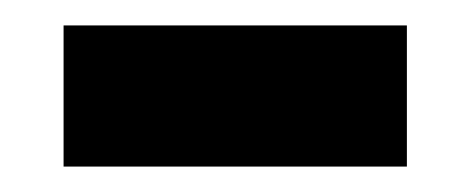

<svg xmlns="http://www.w3.org/2000/svg" viewBox="-20 -371 370 151"><path d="M30 -240V-351H300V-240Z"/></svg>

Font: Oswald Heavy
Style: Regular
Weight: 400
Designer: Vernon Adams
Foundry: Vernon Adams
Version: Version 4.101